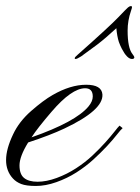

<svg xmlns="http://www.w3.org/2000/svg" viewBox="-66 -617 468 640"><path d="M381.8 -426.3Q381.8 -420.4 374 -420.4Q357.9 -420.4 340.3 -454.1Q334.5 -465.3 330.1 -477.5Q324.2 -496.1 321.8 -522.9Q285.6 -489.3 257.3 -467.8L204.6 -429.2Q190.9 -420.4 186 -420.4Q183.1 -420.4 183.1 -422.1Q183.1 -423.8 183.6 -425Q184.1 -426.3 186.3 -428.5Q188.5 -430.7 192.9 -434.6Q300.8 -530.3 328.1 -559.1Q355.5 -587.9 360.8 -592.3Q366.2 -596.7 370.1 -596.7Q374 -596.7 374 -593.3Q374 -590.3 370.6 -580.6Q359.4 -548.3 359.4 -515.1Q359.4 -457 375.5 -437Q381.8 -428.7 381.8 -426.3ZM-22.9 -22Q-68.8 -71.8 -22.5 -168.9Q-2.4 -211.9 38.1 -247.3Q78.6 -282.7 109.4 -300.3Q168.9 -334.5 221.2 -334.5Q272.9 -334.5 275.4 -302.2Q278.8 -250 148.4 -188.5Q100.6 -166 27.8 -142.1Q-1 -95.2 -1 -65.7Q-1 -36.1 14.4 -23.7Q29.8 -11.2 59.3 -11.2Q88.9 -11.2 123.3 -23.9Q157.7 -36.6 187.7 -56.2Q217.8 -75.7 242.2 -98.6Q266.6 -121.6 285.4 -142.6Q304.2 -163.6 316.2 -179Q328.1 -194.3 332.5 -198.2L342.8 -189.9Q336.4 -184.6 323.5 -168Q310.5 -151.4 290.8 -130.1Q271 -108.9 245.4 -85.4Q219.7 -62 188.7 -42.2Q157.7 -22.5 121.8 -9.8Q85.9 2.9 53.7 2.9Q21.5 2.9 4.6 -3.7Q-12.2 -10.3 -22.9 -22ZM39.1 -159.2Q186.5 -210.9 229 -262.2Q243.2 -279.3 243.2 -295.4Q243.2 -322.8 217.8 -322.8Q172.9 -322.8 105.5 -244.1Q58.6 -189.5 39.1 -159.2Z"/></svg>

Font: Pinyon Script
Style: Regular
Weight: 400
Designer: Nicole Fally
Foundry: Nicole Fally
Version: Version 1.005